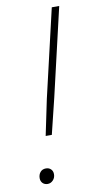

<svg xmlns="http://www.w3.org/2000/svg" viewBox="-79 -696 367 738"><g transform="rotate(-10 104.0 -327.0)"><path d="M70 -177 99 -316 179 -660H208L128 -316L94 -177ZM46 6Q34 6 26.5 -1.5Q19 -9 19 -21Q19 -35 27 -44.5Q35 -54 49 -54Q61 -54 68.5 -46.5Q76 -39 76 -27Q76 -13 67 -3.5Q58 6 46 6Z"/></g></svg>

Font: Work Sans ExtraLight
Style: Italic
Weight: 200
Italic angle: -13°
Designer: Wei Huang
Foundry: Wei Huang
Version: Version 2.012; ttfautohint (v1.8.3)